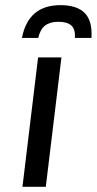

<svg xmlns="http://www.w3.org/2000/svg" viewBox="-20 -723 374 743"><path d="M213.9 -703.1Q277.8 -703.1 307.9 -672.6Q337.9 -642.1 334 -576.2H270Q272 -610.4 255.9 -624.5Q239.7 -638.7 206.1 -638.7Q173.8 -638.7 154.8 -624.3Q135.7 -609.9 127.9 -576.2H64.9Q89.4 -703.1 213.9 -703.1ZM66.9 0 127.4 -501H217.8L157.2 0Z"/></svg>

Font: Ride
Style: Italic
Weight: 400
Version: Version 3.000